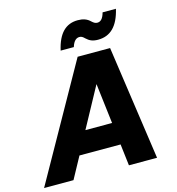

<svg xmlns="http://www.w3.org/2000/svg" viewBox="-177 -1042 1066 1154"><g transform="rotate(-15 356.0 -464.5)"><path d="M499 -777C576 -777 626 -826 650 -929H567C556 -888 539 -877 521 -877C509 -877 500 -882 487 -894C467 -914 442 -922 410 -922C336 -922 287 -875 264 -772H346C358 -811 376 -822 394 -822C406 -822 414 -817 426 -805C446 -786 466 -777 499 -777ZM-46 0H137L210 -134H466L482 0H657L555 -710H353ZM420 -522 450 -272H284Z"/></g></svg>

Font: Geist ExtraBold
Style: Italic
Weight: 800
Italic angle: -12°
Designer: Basement.studio, Andrés Briganti, Mateo Zaragoza
Foundry: Basement.studio, Vercel, Andrés Briganti, Guido Ferreyra, Mateo Zaragoza
Version: Version 1.500